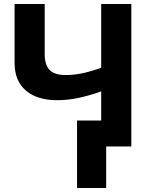

<svg xmlns="http://www.w3.org/2000/svg" viewBox="-20 -734 768 962"><path d="M638 0H512V208H366V-130H487V-276Q424 -254 371.5 -243Q319 -232 266 -232Q166 -232 109.5 -280.5Q53 -329 53 -419V-714H204V-462Q204 -410 228 -384Q252 -358 309 -358Q351 -358 393 -367Q435 -376 487 -394V-714H638Z"/></svg>

Font: RS Noto Sans
Style: Bold
Weight: 700
Designer: Monotype Design Team
Foundry: Monotype Imaging Inc.
Version: Version 3.10